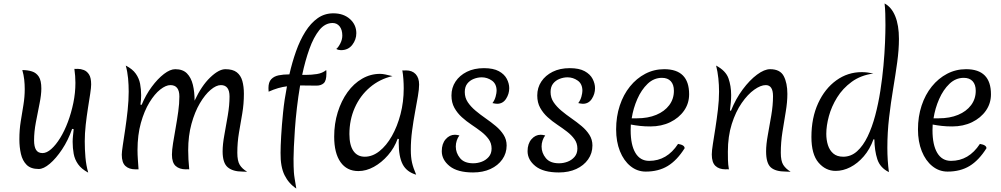

<svg xmlns="http://www.w3.org/2000/svg" viewBox="-20 -977 5789 1110"><path d="M490 21Q451 0 431.5 -27.5Q412 -55 406 -88Q400 -121 400 -157Q400 -174 402 -192.5Q404 -211 406 -230L397 -232Q374 -166 339 -113.5Q304 -61 268 -30.5Q232 0 204 0Q158 0 134 -24Q110 -48 101 -87Q92 -126 92 -172Q92 -227 100 -276Q108 -325 115.5 -371Q123 -417 123 -462Q123 -490 120 -517Q117 -544 109 -572Q140 -572 165 -564Q190 -556 204.5 -533.5Q219 -511 219 -465Q219 -429 208.5 -377.5Q198 -326 187.5 -270.5Q177 -215 177 -166Q177 -129 188.5 -110.5Q200 -92 226 -92Q250 -92 276.5 -115.5Q303 -139 328 -179.5Q353 -220 372.5 -272Q392 -324 404 -382Q416 -440 416 -498Q416 -537 410 -579Q414 -578 419.5 -578.5Q425 -579 429 -579Q447 -579 465 -572Q483 -565 495 -546Q507 -527 507 -489Q507 -471 501.5 -435Q496 -399 488.5 -352Q481 -305 475.5 -255Q470 -205 470 -160Q470 -113 474 -67Q478 -21 490 21Z M799 -371Q823 -429 857.5 -475.5Q892 -522 928 -549.5Q964 -577 993 -577Q1037 -577 1061 -552.5Q1085 -528 1095 -487Q1105 -446 1105 -395Q1145 -481 1195 -529Q1245 -577 1283 -577Q1326 -577 1349 -559Q1372 -541 1381 -509Q1390 -477 1390 -435Q1390 -376 1380.5 -320.5Q1371 -265 1361.5 -209.5Q1352 -154 1352 -94Q1352 -47 1366 -24Q1380 -1 1409 16Q1400 16 1392.5 15.5Q1385 15 1382 15Q1326 15 1296.5 -10Q1267 -35 1267 -102Q1267 -142 1277 -196.5Q1287 -251 1297 -310Q1307 -369 1307 -419Q1307 -485 1257 -485Q1230 -485 1197.5 -457.5Q1165 -430 1135.5 -380Q1106 -330 1087 -261Q1068 -192 1068 -109Q1068 -57 1074 2Q1068 1 1062.5 1.5Q1057 2 1055 2Q1017 2 995.5 -17.5Q974 -37 974 -83Q974 -109 980.5 -149.5Q987 -190 995.5 -237.5Q1004 -285 1010.5 -332Q1017 -379 1017 -419Q1017 -485 965 -485Q939 -485 906.5 -459.5Q874 -434 844 -385Q814 -336 794.5 -266.5Q775 -197 775 -109Q775 -83 777 -55.5Q779 -28 781 2H763Q726 2 705 -17.5Q684 -37 684 -83Q684 -98 690 -137.5Q696 -177 704 -230.5Q712 -284 718 -340.5Q724 -397 724 -447Q724 -486 720.5 -524Q717 -562 707 -598Q746 -578 765 -551Q784 -524 790 -492.5Q796 -461 796 -426Q796 -413 795 -399.5Q794 -386 792 -372Z M1602 -93Q1602 -130 1605.5 -191Q1609 -252 1616.5 -326.5Q1624 -401 1639 -478Q1614 -475 1588 -467.5Q1562 -460 1533 -447Q1533 -451 1532.5 -457Q1532 -463 1532 -468Q1532 -502 1548 -519Q1564 -536 1591 -541.5Q1618 -547 1651 -547H1653Q1669 -617 1691.5 -680.5Q1714 -744 1745 -793.5Q1776 -843 1816 -871.5Q1856 -900 1907 -900Q1966 -900 2003 -867Q2040 -834 2040 -785Q2040 -748 2016.5 -717.5Q1993 -687 1951 -687Q1946 -687 1938.5 -688.5Q1931 -690 1924 -694Q1935 -702 1947 -725Q1959 -748 1959 -771Q1959 -805 1943.5 -824.5Q1928 -844 1903 -844Q1859 -844 1826 -803Q1793 -762 1768.5 -693.5Q1744 -625 1727 -544Q1737 -544 1746 -544Q1781 -544 1812.5 -549Q1844 -554 1866 -572Q1867 -568 1867 -562.5Q1867 -557 1867 -551Q1867 -510 1851.5 -496Q1836 -482 1810 -482Q1784 -482 1761 -482.5Q1738 -483 1715 -483Q1704 -418 1696.5 -353.5Q1689 -289 1685 -231Q1681 -173 1679 -128.5Q1677 -84 1677 -60Q1677 -33 1677.5 -15.5Q1678 2 1679 18Q1680 34 1683.5 55.5Q1687 77 1693 113Q1649 84 1625 35.5Q1601 -13 1602 -93Z M2279 -175Q2260 -122 2223 -79.5Q2186 -37 2141.5 -12.5Q2097 12 2052 12Q1985 12 1948.5 -40Q1912 -92 1912 -187Q1912 -262 1932.5 -328Q1953 -394 1989 -444Q2025 -494 2073.5 -522Q2122 -550 2177 -550Q2191 -550 2207.5 -546.5Q2224 -543 2249 -537Q2175 -520 2118.5 -472Q2062 -424 2031 -354Q2000 -284 2000 -202Q2000 -138 2023 -104.5Q2046 -71 2089 -71Q2133 -71 2173.5 -103Q2214 -135 2245.5 -190.5Q2277 -246 2295.5 -317Q2314 -388 2314 -466Q2314 -492 2312 -520Q2310 -548 2306 -570Q2313 -569 2318 -569.5Q2323 -570 2327 -570Q2363 -570 2383 -548.5Q2403 -527 2403 -488Q2403 -462 2396 -421Q2389 -380 2379.5 -329Q2370 -278 2362.5 -222Q2355 -166 2355 -111Q2355 -68 2362 -37Q2369 -6 2386 33Q2331 17 2308 -27Q2285 -71 2285 -154Q2285 -166 2286 -173Z M2715 20Q2625 20 2579.5 -16.5Q2534 -53 2534 -103Q2534 -146 2556.5 -172Q2579 -198 2610 -198Q2615 -198 2621.5 -197Q2628 -196 2636 -194Q2626 -181 2620.5 -164Q2615 -147 2615 -130Q2615 -93 2639.5 -63Q2664 -33 2716 -33Q2741 -33 2765 -42Q2789 -51 2805.5 -70Q2822 -89 2822 -118Q2822 -149 2805 -172.5Q2788 -196 2762 -216Q2736 -236 2706 -256Q2676 -276 2650 -299.5Q2624 -323 2607 -353.5Q2590 -384 2590 -425Q2590 -470 2613.5 -505.5Q2637 -541 2679 -562Q2721 -583 2778 -583Q2832 -583 2864 -565.5Q2896 -548 2910 -521Q2924 -494 2924 -467Q2924 -434 2905.5 -405.5Q2887 -377 2854 -377Q2850 -377 2843 -378Q2836 -379 2827 -381Q2840 -398 2845.5 -419Q2851 -440 2851 -452Q2851 -492 2824 -511Q2797 -530 2765 -530Q2742 -530 2719 -521Q2696 -512 2681.5 -493.5Q2667 -475 2667 -445Q2667 -412 2684.5 -386Q2702 -360 2729.5 -337Q2757 -314 2788 -292.5Q2819 -271 2846.5 -248Q2874 -225 2891.5 -197.5Q2909 -170 2909 -136Q2909 -91 2884 -55.5Q2859 -20 2815.5 0Q2772 20 2715 20Z M3211 20Q3121 20 3075.5 -16.5Q3030 -53 3030 -103Q3030 -146 3052.5 -172Q3075 -198 3106 -198Q3111 -198 3117.5 -197Q3124 -196 3132 -194Q3122 -181 3116.5 -164Q3111 -147 3111 -130Q3111 -93 3135.5 -63Q3160 -33 3212 -33Q3237 -33 3261 -42Q3285 -51 3301.5 -70Q3318 -89 3318 -118Q3318 -149 3301 -172.5Q3284 -196 3258 -216Q3232 -236 3202 -256Q3172 -276 3146 -299.5Q3120 -323 3103 -353.5Q3086 -384 3086 -425Q3086 -470 3109.5 -505.5Q3133 -541 3175 -562Q3217 -583 3274 -583Q3328 -583 3360 -565.5Q3392 -548 3406 -521Q3420 -494 3420 -467Q3420 -434 3401.5 -405.5Q3383 -377 3350 -377Q3346 -377 3339 -378Q3332 -379 3323 -381Q3336 -398 3341.5 -419Q3347 -440 3347 -452Q3347 -492 3320 -511Q3293 -530 3261 -530Q3238 -530 3215 -521Q3192 -512 3177.5 -493.5Q3163 -475 3163 -445Q3163 -412 3180.5 -386Q3198 -360 3225.5 -337Q3253 -314 3284 -292.5Q3315 -271 3342.5 -248Q3370 -225 3387.5 -197.5Q3405 -170 3405 -136Q3405 -91 3380 -55.5Q3355 -20 3311.5 0Q3268 20 3211 20Z M3713 15Q3664 15 3625 -16.5Q3586 -48 3564 -103Q3542 -158 3542 -229Q3542 -303 3563 -366.5Q3584 -430 3622 -477Q3660 -524 3710.5 -550.5Q3761 -577 3820 -577Q3964 -577 3964 -432Q3964 -379 3934.5 -337Q3905 -295 3854.5 -270.5Q3804 -246 3740 -246Q3708 -246 3680.5 -249Q3653 -252 3627 -257Q3626 -240 3626 -224Q3626 -139 3653.5 -93Q3681 -47 3733 -47Q3836 -47 3900 -145Q3938 -139 3938 -120Q3894 -50 3840.5 -17.5Q3787 15 3713 15ZM3807 -527Q3760 -527 3724 -492.5Q3688 -458 3664.5 -404.5Q3641 -351 3632 -293H3662Q3726 -293 3774 -313Q3822 -333 3849 -369Q3876 -405 3876 -452Q3876 -488 3858 -507.5Q3840 -527 3807 -527Z M4206 -337Q4233 -405 4273.5 -459.5Q4314 -514 4356.5 -545.5Q4399 -577 4432 -577Q4490 -577 4511 -537Q4532 -497 4532 -434Q4532 -387 4522.5 -330.5Q4513 -274 4503.5 -214Q4494 -154 4494 -94Q4494 -46 4508.5 -23.5Q4523 -1 4551 16Q4542 16 4534.5 15.5Q4527 15 4524 15Q4463 15 4436 -9.5Q4409 -34 4409 -102Q4409 -142 4419 -196.5Q4429 -251 4439 -310Q4449 -369 4449 -421Q4449 -485 4407 -485Q4378 -485 4340.5 -458.5Q4303 -432 4268 -381.5Q4233 -331 4210.5 -260Q4188 -189 4188 -100Q4188 -78 4188.5 -52.5Q4189 -27 4194 2Q4188 1 4183.5 1.5Q4179 2 4175 2Q4137 2 4116 -18Q4095 -38 4095 -84Q4095 -105 4101.5 -145.5Q4108 -186 4116 -237.5Q4124 -289 4130.5 -343.5Q4137 -398 4137 -447Q4137 -486 4133 -524Q4129 -562 4120 -598Q4176 -568 4191.5 -524Q4207 -480 4207 -427Q4207 -407 4205 -384Q4203 -361 4200 -338Z M5030 -172Q5009 -114 4973.5 -73Q4938 -32 4896 -10.5Q4854 11 4811 11Q4753 11 4712 -37Q4671 -85 4671 -185Q4671 -296 4710 -380.5Q4749 -465 4815 -512.5Q4881 -560 4962 -560Q4978 -560 4994.5 -558Q5011 -556 5029 -552Q4956 -542 4904 -504Q4852 -466 4819.5 -413.5Q4787 -361 4772 -305.5Q4757 -250 4757 -203Q4757 -168 4766.5 -138Q4776 -108 4797.5 -89.5Q4819 -71 4855 -71Q4900 -71 4935 -102.5Q4970 -134 4996 -188Q5022 -242 5040 -310Q5058 -378 5069.5 -452Q5081 -526 5087.5 -597.5Q5094 -669 5096.5 -730Q5099 -791 5099 -832Q5099 -867 5098 -899.5Q5097 -932 5094 -957Q5134 -936 5155.5 -883.5Q5177 -831 5177 -752Q5177 -690 5167 -617Q5157 -544 5143.5 -463.5Q5130 -383 5120 -297Q5110 -211 5110 -122Q5110 -51 5119 18Q5068 -7 5052 -56.5Q5036 -106 5035 -171Z M5458 15Q5409 15 5370 -16.5Q5331 -48 5309 -103Q5287 -158 5287 -229Q5287 -303 5308 -366.5Q5329 -430 5367 -477Q5405 -524 5455.5 -550.5Q5506 -577 5565 -577Q5709 -577 5709 -432Q5709 -379 5679.5 -337Q5650 -295 5599.5 -270.5Q5549 -246 5485 -246Q5453 -246 5425.5 -249Q5398 -252 5372 -257Q5371 -240 5371 -224Q5371 -139 5398.5 -93Q5426 -47 5478 -47Q5581 -47 5645 -145Q5683 -139 5683 -120Q5639 -50 5585.5 -17.5Q5532 15 5458 15ZM5552 -527Q5505 -527 5469 -492.5Q5433 -458 5409.5 -404.5Q5386 -351 5377 -293H5407Q5471 -293 5519 -313Q5567 -333 5594 -369Q5621 -405 5621 -452Q5621 -488 5603 -507.5Q5585 -527 5552 -527Z"/></svg>

Font: Merienda Light
Style: Regular
Weight: 300
Designer: Eduardo Rodriguez Tunni
Foundry: Eduardo Rodriguez Tunni
Version: Version 2.001; ttfautohint (v1.8.4.7-5d5b)